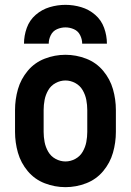

<svg xmlns="http://www.w3.org/2000/svg" viewBox="-20 -764 540 792"><path d="M79 -584Q79 -617 90.5 -649Q102 -681 127.5 -703Q153 -725 185 -734.5Q217 -744 250 -744Q283 -744 315 -734.5Q347 -725 372.5 -703Q398 -681 409.5 -649Q421 -617 421 -584H319Q319 -602 310.5 -619Q302 -636 285 -643.5Q268 -651 250 -651Q232 -651 215 -643.5Q198 -636 189.5 -619Q181 -602 181 -584ZM250 8Q206 8 164.5 -8Q123 -24 94.5 -58Q66 -92 54 -134Q42 -176 42 -220V-310Q42 -354 54 -396Q66 -438 94.5 -472Q123 -506 164.5 -522Q206 -538 250 -538Q294 -538 335.5 -522Q377 -506 405.5 -472Q434 -438 446 -396Q458 -354 458 -310V-220Q458 -176 446 -134Q434 -92 405.5 -58Q377 -24 335.5 -8Q294 8 250 8ZM250 -98Q271 -98 290.5 -108.5Q310 -119 321 -138Q332 -157 336 -178Q340 -199 340 -220V-310Q340 -331 336 -352Q332 -373 321 -392Q310 -411 290.5 -421.5Q271 -432 250 -432Q229 -432 209.5 -421.5Q190 -411 179 -392Q168 -373 164 -352Q160 -331 160 -310V-220Q160 -199 164 -178Q168 -157 179 -138Q190 -119 209.5 -108.5Q229 -98 250 -98Z"/></svg>

Font: Iosevka SS01
Style: Bold
Weight: 700
Monospace: yes
Designer: Belleve Invis
Foundry: Belleve Invis
Version: 2.3.3; ttfautohint (v1.8.3)